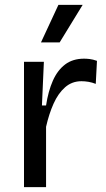

<svg xmlns="http://www.w3.org/2000/svg" viewBox="-20 -772 439 792"><path d="M79 0V-280V-517H161L153 -337H170Q179 -396 198 -439Q217 -482 248.5 -506Q280 -530 327 -530Q337 -530 350 -528.5Q363 -527 380 -521L375 -426Q360 -432 345 -434.5Q330 -437 316 -437Q277 -437 248.5 -412Q220 -387 201 -344.5Q182 -302 170 -249V0ZM226 -597H149L221 -752H321Z"/></svg>

Font: Bricolage Grotesque 96pt ExtraBold
Style: Regular
Weight: 400
Version: Version 1.001;gftools[0.9.33.dev8+g029e19f]